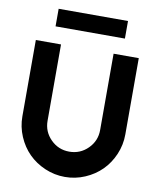

<svg xmlns="http://www.w3.org/2000/svg" viewBox="-96 -960 861 1045"><g transform="rotate(10 334.5 -438.0)"><path d="M142.6 -788.6V-885.7H525.9V-788.6ZM49.8 -274.9V-696.8H189V-274.9Q189 -214.8 231.4 -172.4Q273.9 -129.9 334 -129.9Q394.5 -129.9 437 -172.4Q479.5 -214.8 479.5 -274.9V-696.8H618.7V-274.9Q618.7 -217.3 596.2 -164.6Q573.7 -111.8 535.6 -73.7Q497.6 -35.6 444.8 -12.9Q392.1 9.8 334 9.8Q276.4 9.8 223.6 -12.9Q170.9 -35.6 132.8 -73.7Q94.7 -111.8 72.3 -164.6Q49.8 -217.3 49.8 -274.9Z"/></g></svg>

Font: Basically A Sans Serif
Style: Bold
Weight: 700
Designer: Hyung-Suk Kim
Foundry: Mental Design
Version: 1.000